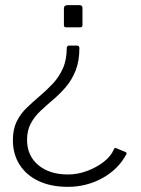

<svg xmlns="http://www.w3.org/2000/svg" viewBox="-20 -550 548 745"><path d="M228 -518Q228 -530 243 -530H289Q294 -530 297 -527.5Q300 -525 300 -519V-453Q300 -444 292 -444H236Q228 -444 228 -452ZM467 40Q470 41 471 44Q472 47 470 49Q439 107 377.5 141Q316 175 243 175Q178 175 130 152.5Q82 130 56 89Q30 48 30 -6Q30 -48 44.5 -78Q59 -108 83.5 -131.5Q108 -155 134.5 -177.5Q161 -200 185 -225.5Q209 -251 224 -284.5Q239 -318 239 -364Q239 -368 241.5 -370.5Q244 -373 247 -373H279Q288 -373 288 -363Q288 -313 273.5 -276.5Q259 -240 236 -213Q213 -186 187 -164Q161 -142 137.5 -120Q114 -98 99.5 -71Q85 -44 85 -7Q85 54 128.5 90.5Q172 127 244 127Q281 127 317.5 113.5Q354 100 382.5 78Q411 56 422 29Q424 26 425 24.5Q426 23 431 25Z"/></svg>

Font: Libre Franklin ExtraLight
Style: Regular
Weight: 250
Designer: Pablo Impallari, Rodrigo Fuenzalida, Nhung Nguyen
Foundry: Impallari Type
Version: Version 3.000